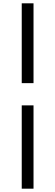

<svg xmlns="http://www.w3.org/2000/svg" viewBox="-20 -858 332 1157"><path d="M111 279H182V-223H111ZM182 -357V-838H111V-357Z"/></svg>

Font: Noto Serif CJK JP
Style: Bold
Weight: 700
Designer: Ryoko NISHIZUKA 西塚涼子 (kana & ideographs); Frank Grießhammer (Latin, Greek & Cyrillic); Wenlong ZHANG 张文龙 (bopomofo); San
Foundry: Adobe Systems Incorporated
Version: Version 1.000;PS 1;hotconv 16.6.53;makeotf.lib2.5.65590